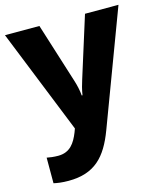

<svg xmlns="http://www.w3.org/2000/svg" viewBox="-118 -636 823 964"><g transform="rotate(-15 294.0 -154.5)"><path d="M-1 -549 217 -6 210 13C190 63 163 105 101 105C78 105 56 102 42 99V232C60 236 84 240 119 240C255 240 319 171 367 43L589 -549H415L316 -234C309 -213 301 -184 297 -157H293C291 -183 284 -213 277 -235L178 -549Z"/></g></svg>

Font: Noto Sans Myanmar UI ExtraBold
Style: Regular
Weight: 800
Designer: Monotype Design Team
Foundry: Monotype Imaging Inc.
Version: Version 2.103